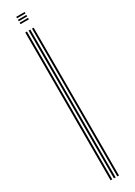

<svg xmlns="http://www.w3.org/2000/svg" viewBox="-238 -893 634 900"><g transform="rotate(-30 79.0 -442.5)"><path d="M92.5 0V-800H101.5V0ZM56 0V-800H65.2V0ZM74.2 0V-800H83.5V0ZM56.2 -876.8V-884.8H101.8V-876.8ZM56.2 -860.8V-868.8H101.8V-860.8ZM56.2 -845V-853H101.8V-845Z"/></g></svg>

Font: Big Shoulders Inline Display Light
Style: Regular
Weight: 300
Designer: Patric King
Foundry: XO Type Co
Version: Version 1.000